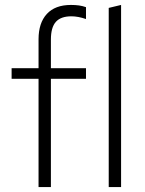

<svg xmlns="http://www.w3.org/2000/svg" viewBox="-20 -757 588 777"><path d="M136 0V-438H27V-481H136V-598Q136 -664 169.5 -700.5Q203 -737 267 -737Q285 -737 299.5 -735Q314 -733 328 -728V-680Q296 -691 269 -691Q226 -691 206 -668.5Q186 -646 186 -597V-481H328V-438H186V0ZM420 0V-725L470 -737V0Z"/></svg>

Font: Red Hat Text Light
Style: Regular
Weight: 300
Designer: Pentagram, MCKL
Foundry: Pentagram, MCKL
Version: Version 1.023; ttfautohint (v1.8.3)